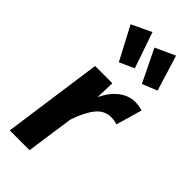

<svg xmlns="http://www.w3.org/2000/svg" viewBox="-267 -907 961 961"><g transform="rotate(45 213.0 -426.5)"><path d="M187 -853 252.9 -662.1 174.8 -627 82 -803.2ZM354 -853 412.1 -664.1 333 -631.8 249 -805.2ZM373 -544.9Q399.9 -544.9 425.8 -537.1L386.2 -398.9Q363.8 -405.8 341.8 -405.8Q294.9 -405.8 263.2 -366.5Q231.4 -327.1 206.1 -252.9L169.9 0H29.8L104 -529.8H226.1L223.1 -429.2Q250.5 -485.8 289.6 -515.4Q328.6 -544.9 373 -544.9Z"/></g></svg>

Font: FiraGO SemiBold
Style: Italic
Weight: 600
Italic angle: -8°
Designer: bBox Type GmbH
Foundry: bBox Type GmbH
Version: Version 1.001;PS 001.001;hotconv 1.0.88;makeotf.lib2.5.64775